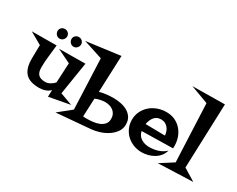

<svg xmlns="http://www.w3.org/2000/svg" viewBox="-212 -1413 2624 2124"><g transform="rotate(30 1100.5 -350.5)"><path d="M694.3 -2.9 426.8 46.9 429.7 -41Q418.9 -27.3 402.3 -17.1Q385.7 -6.8 366.7 -0.5Q347.7 5.9 328.1 8.8Q308.6 11.7 291 11.7Q168.9 11.7 115.2 -46.9Q61.5 -105.5 61.5 -223.6Q61.5 -269.5 62.5 -313.5Q63.5 -357.4 64.5 -402.3Q26.4 -424.8 -12.7 -446.3Q-51.8 -467.8 -89.8 -490.2L226.6 -492.2Q219.7 -421.9 210.4 -344.2Q201.2 -266.6 201.2 -197.3Q201.2 -135.7 228.5 -107.4Q255.9 -79.1 317.4 -79.1Q348.6 -79.1 379.9 -96.7Q411.1 -114.3 429.7 -138.7L442.4 -388.7L267.6 -473.6L603.5 -476.6L537.1 -60.5ZM456.1 -636.7Q456.1 -611.3 438 -592.3Q419.9 -573.2 394.5 -573.2Q369.1 -573.2 351.1 -592.3Q333 -611.3 333 -636.7Q333 -662.1 351.1 -679.2Q369.1 -696.3 394.5 -696.3Q419.9 -696.3 438 -679.2Q456.1 -662.1 456.1 -636.7ZM278.3 -636.7Q278.3 -611.3 260.3 -592.3Q242.2 -573.2 216.8 -573.2Q190.4 -573.2 172.9 -592.3Q155.3 -611.3 155.3 -636.7Q155.3 -662.1 172.9 -679.2Q190.4 -696.3 216.8 -696.3Q242.2 -696.3 260.3 -679.2Q278.3 -662.1 278.3 -636.7Z M1328.1 -117.2Q1328.1 -62.5 1297.9 -20.5Q1267.6 21.5 1222.2 51.3Q1176.8 81.1 1123 98.1Q1069.3 115.2 1023.4 119.1L585.9 156.2L747.1 26.4L720.7 -613.3L474.6 -693.4L906.2 -750L887.7 -281.2Q930.7 -293.9 976.1 -298.8Q1021.5 -303.7 1066.4 -303.7Q1111.3 -303.7 1157.7 -294.4Q1204.1 -285.2 1242.2 -263.7Q1280.3 -242.2 1304.2 -206.5Q1328.1 -170.9 1328.1 -117.2ZM1155.3 -89.8Q1155.3 -122.1 1143.6 -146Q1131.8 -169.9 1111.8 -186Q1091.8 -202.1 1064.9 -210.4Q1038.1 -218.8 1007.8 -218.8Q980.5 -218.8 944.3 -211.4Q908.2 -204.1 882.8 -191.4L873 41Q885.7 43 897.9 43Q910.2 43 921.9 43Q956.1 43 996.6 38.6Q1037.1 34.2 1072.3 20.5Q1107.4 6.8 1131.3 -19.5Q1155.3 -45.9 1155.3 -89.8Z M1912.1 -177.7Q1912.1 -170.9 1911.6 -164.1Q1911.1 -157.2 1911.1 -150.4L1513.7 -142.6Q1526.4 -85 1571.3 -57.6Q1616.2 -30.3 1672.9 -30.3Q1700.2 -30.3 1728.5 -34.2Q1756.8 -38.1 1784.2 -46.9Q1811.5 -55.7 1835.9 -69.8Q1860.4 -84 1879.9 -103.5Q1869.1 -62.5 1843.8 -31.2Q1818.4 0 1783.7 20.5Q1749 41 1708.5 51.3Q1668 61.5 1627.9 61.5Q1573.2 61.5 1523.9 42Q1474.6 22.5 1438 -11.7Q1401.4 -45.9 1379.9 -93.8Q1358.4 -141.6 1358.4 -198.2Q1358.4 -257.8 1382.8 -306.6Q1407.2 -355.5 1447.3 -390.1Q1487.3 -424.8 1540 -443.4Q1592.8 -461.9 1650.4 -461.9Q1710.9 -461.9 1759.3 -439.5Q1807.6 -417 1841.8 -377.9Q1876 -338.9 1894 -287.6Q1912.1 -236.3 1912.1 -177.7ZM1762.7 -227.5Q1760.7 -253.9 1752 -278.3Q1743.2 -302.7 1727.5 -321.3Q1711.9 -339.8 1689.9 -351.1Q1668 -362.3 1638.7 -362.3Q1609.4 -362.3 1587.9 -351.6Q1566.4 -340.8 1551.8 -322.8Q1537.1 -304.7 1527.8 -280.8Q1518.6 -256.8 1513.7 -231.4Z M2291 59.6 1846.7 76.2 2013.7 -30.3 1981.4 -768.6 1752 -853.5 2165 -858.4 2135.7 -35.2Z"/></g></svg>

Font: Fontdiner Swanky
Style: Regular
Weight: 400
Designer: Font Diner, Inc
Foundry: Font Diner, Inc
Version: Version 1.000